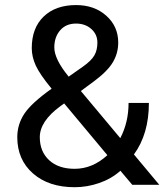

<svg xmlns="http://www.w3.org/2000/svg" viewBox="-20 -741 662 770"><path d="M49.3 -190.9Q49.3 -242.2 77.9 -285.2Q106.4 -328.1 187 -385.3Q139.6 -442.9 123.5 -478Q107.4 -513.2 107.4 -547.9Q107.4 -628.9 155.3 -674.8Q203.1 -720.7 285.2 -720.7Q358.4 -720.7 406.2 -678Q454.1 -635.3 454.1 -570.3Q454.1 -527.3 432.4 -491Q410.6 -454.6 356.4 -414.6L304.2 -376L462.4 -187Q495.6 -250.5 495.6 -328.1H577.1Q577.1 -203.6 517.1 -121.6L618.7 0H510.3L462.9 -56.2Q426.8 -23.9 378.2 -7.1Q329.6 9.8 279.3 9.8Q175.3 9.8 112.3 -45.4Q49.3 -100.6 49.3 -190.9ZM279.3 -64Q351.1 -64 410.6 -118.7L237.3 -326.2L221.2 -314.5Q139.6 -254.4 139.6 -190.9Q139.6 -133.3 177 -98.6Q214.4 -64 279.3 -64ZM197.8 -550.8Q197.8 -503.9 255.4 -433.6L313 -474.1Q346.2 -497.6 358.4 -518.8Q370.6 -540 370.6 -570.3Q370.6 -603 346.2 -624.8Q321.8 -646.5 284.7 -646.5Q244.6 -646.5 221.2 -619.4Q197.8 -592.3 197.8 -550.8Z"/></svg>

Font: RobotoDraft
Style: Regular
Weight: 400
Version: Version 2.001101; 2014